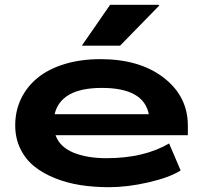

<svg xmlns="http://www.w3.org/2000/svg" viewBox="-20 -760 838 795"><path d="M420.9 -105Q576.2 -105 680.2 -166L728 -54.2Q681.6 -24.9 594.7 -4.9Q507.8 15.1 431.2 15.1Q368.7 15.1 312.7 6.3Q256.8 -2.4 207 -22.5Q157.2 -42.5 121.1 -71.8Q85 -101.1 64 -144.5Q43 -188 43 -241.2Q43 -300.3 66.9 -350.6Q90.8 -400.9 135.5 -437.5Q180.2 -474.1 247.1 -494.6Q314 -515.1 396 -515.1Q558.6 -515.1 658.2 -438Q757.8 -360.8 757.8 -240.2V-200.2H210Q227.1 -151.9 283.2 -128.4Q339.4 -105 420.9 -105ZM206.1 -287.1H596.2Q574.7 -396 401.9 -396Q231.9 -396 206.1 -287.1ZM318.8 -570.8 436 -740.2H637.2L639.2 -736.8L477.1 -570.8Z"/></svg>

Font: Messapia Bold
Style: Regular
Weight: 400
Designer: Luca Marsano
Foundry: Collletttivo
Version: Version 1.000;FEAKit 1.0